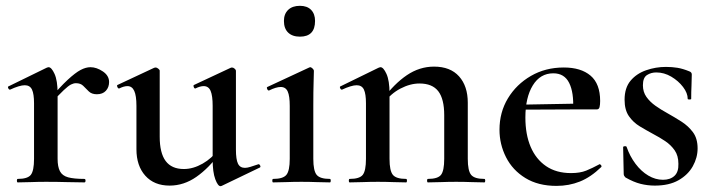

<svg xmlns="http://www.w3.org/2000/svg" viewBox="-20 -627 2455 660"><path d="M155 -271 148 -283Q186 -328 212.5 -352.5Q239 -377 257 -386.5Q275 -396 291 -396Q312 -396 333.5 -381.5Q355 -367 355 -345Q355 -327 344 -315Q333 -303 313 -303Q295 -303 285 -313Q275 -323 266 -332Q257 -341 241 -341Q233 -341 224 -336.5Q215 -332 199 -317Q183 -302 155 -271ZM41 0Q38 0 38 -6Q38 -12 41 -12Q75 -12 86 -26Q97 -40 97 -81V-272Q97 -304 90 -319Q83 -334 65 -334Q56 -334 43 -330Q30 -326 15 -319Q11 -318 8.5 -323.5Q6 -329 9 -330L140 -394Q145 -396 147 -396Q157 -396 167.5 -373Q178 -350 178 -306V-81Q178 -54 186 -38.5Q194 -23 214 -17.5Q234 -12 270 -12Q274 -12 274 -6Q274 0 270 0Q244 0 210.5 -1Q177 -2 138 -2Q111 -2 85.5 -1Q60 0 41 0Z M563 11Q510 11 479.5 -23Q449 -57 449 -114V-263Q449 -298 441.5 -314.5Q434 -331 418 -331Q406 -331 390 -323Q386 -322 383.5 -328Q381 -334 384 -335L510 -394Q513 -395 515 -395Q519 -395 524 -391Q529 -387 529 -384V-157Q529 -101 549.5 -73.5Q570 -46 612 -46Q644 -46 676.5 -64.5Q709 -83 730 -113L736 -101Q698 -49 655 -19Q612 11 563 11ZM791 -384V-113Q791 -79 798 -64.5Q805 -50 822 -50Q830 -50 841 -53.5Q852 -57 867 -62Q871 -64 874 -58.5Q877 -53 873 -51L742 12Q740 13 738 13Q729 13 720 -11Q711 -35 711 -79V-263Q711 -298 704 -314.5Q697 -331 680 -331Q668 -331 652 -323Q648 -322 646 -328Q644 -334 647 -335L773 -394Q775 -395 777 -395Q782 -395 786.5 -391Q791 -387 791 -384Z M919 0Q916 0 916 -6Q916 -12 919 -12Q953 -12 964.5 -26Q976 -40 976 -81V-263Q976 -297 969 -312.5Q962 -328 945 -328Q937 -328 927 -325Q917 -322 905 -316Q901 -315 898.5 -321Q896 -327 899 -328L1043 -395Q1045 -396 1046 -396Q1050 -396 1054.5 -391.5Q1059 -387 1059 -384Q1059 -373 1058 -344Q1057 -315 1057 -264V-81Q1057 -40 1068.5 -26Q1080 -12 1114 -12Q1117 -12 1117 -6Q1117 0 1114 0Q1094 0 1069 -1Q1044 -2 1016 -2Q989 -2 963.5 -1Q938 0 919 0ZM1011 -501Q985 -501 970.5 -515Q956 -529 956 -555Q956 -579 970.5 -593Q985 -607 1011 -607Q1036 -607 1049.5 -593Q1063 -579 1063 -555Q1063 -501 1011 -501Z M1451 0Q1448 0 1448 -6Q1448 -12 1451 -12Q1485 -12 1496 -26Q1507 -40 1507 -81V-231Q1507 -287 1486.5 -313.5Q1466 -340 1422 -340Q1390 -340 1356.5 -322.5Q1323 -305 1301 -274L1296 -286Q1335 -339 1378.5 -368.5Q1422 -398 1472 -398Q1528 -398 1558 -364.5Q1588 -331 1588 -274V-81Q1588 -40 1599.5 -26Q1611 -12 1645 -12Q1648 -12 1648 -6Q1648 0 1645 0Q1626 0 1601 -1Q1576 -2 1548 -2Q1521 -2 1495.5 -1Q1470 0 1451 0ZM1182 0Q1179 0 1179 -6Q1179 -12 1182 -12Q1216 -12 1227 -26Q1238 -40 1238 -81V-272Q1238 -304 1231 -319Q1224 -334 1206 -334Q1197 -334 1184 -330Q1171 -326 1156 -319Q1152 -318 1149.5 -323.5Q1147 -329 1150 -330L1281 -394Q1286 -396 1288 -396Q1298 -396 1308.5 -373Q1319 -350 1319 -306V-81Q1319 -40 1330.5 -26Q1342 -12 1376 -12Q1379 -12 1379 -6Q1379 0 1376 0Q1357 0 1332 -1Q1307 -2 1279 -2Q1252 -2 1226.5 -1Q1201 0 1182 0Z M1893 12Q1830 12 1786 -15Q1742 -42 1719.5 -86.5Q1697 -131 1697 -181Q1697 -241 1726 -289Q1755 -337 1805 -366Q1855 -395 1918 -395Q1977 -395 2010 -367Q2043 -339 2043 -280Q2043 -267 2041 -259Q2039 -251 2032 -251H1950Q1953 -309 1936.5 -342Q1920 -375 1882 -375Q1837 -375 1811.5 -333.5Q1786 -292 1786 -223Q1786 -165 1804 -122.5Q1822 -80 1857 -56Q1892 -32 1943 -32Q1974 -32 1995 -40.5Q2016 -49 2040 -62Q2042 -64 2045.5 -60Q2049 -56 2047 -53Q2011 -18 1973.5 -3Q1936 12 1893 12ZM1757 -250 1756 -267 1978 -271V-251Z M2190 -334Q2190 -311 2202 -294Q2214 -277 2233 -263.5Q2252 -250 2274 -238Q2299 -224 2322.5 -209Q2346 -194 2362 -172.5Q2378 -151 2378 -117Q2378 -85 2361.5 -55.5Q2345 -26 2312.5 -7.5Q2280 11 2231 11Q2206 11 2182 5Q2158 -1 2130 -17Q2128 -19 2126 -22Q2124 -25 2124 -29L2122 -121Q2122 -124 2127.5 -124.5Q2133 -125 2134 -122Q2145 -90 2164.5 -64Q2184 -38 2208.5 -23.5Q2233 -9 2259 -9Q2284 -9 2298.5 -22.5Q2313 -36 2312 -64Q2312 -92 2299 -110.5Q2286 -129 2266.5 -142Q2247 -155 2226 -166Q2202 -179 2179.5 -192.5Q2157 -206 2142 -227.5Q2127 -249 2127 -284Q2127 -325 2147.5 -349.5Q2168 -374 2201 -385.5Q2234 -397 2269 -397Q2290 -397 2308.5 -394Q2327 -391 2349 -382Q2358 -379 2358 -371Q2358 -352 2357 -332Q2356 -312 2356 -287Q2356 -285 2350 -285Q2344 -285 2344 -287Q2344 -307 2328 -328Q2312 -349 2287.5 -363.5Q2263 -378 2236 -378Q2218 -378 2204 -369Q2190 -360 2190 -334Z"/></svg>

Font: Cormorant Garamond Light SemiBold
Style: Regular
Weight: 600
Version: Version 4.001